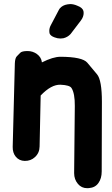

<svg xmlns="http://www.w3.org/2000/svg" viewBox="-20 -791 563 966"><path d="M118.7 -534.2Q90.3 -534.2 81.8 -525.4Q73.2 -516.6 64.5 -507.6Q55.7 -498.5 54.7 -472.2L43.9 -51.8Q43.5 -22 59.1 -2.9Q76.2 18.1 104.5 18.6Q134.8 19 155.8 -0.5Q178.7 -21.5 179.2 -53.7L184.6 -310.5Q238.3 -366.7 284.7 -364.7Q330.6 -362.8 339.8 -348.1Q356.9 -321.3 356.4 -257.8L353 80.1Q353 111.8 372.1 134.3Q390.1 155.8 418.5 155.8Q423.3 155.8 428.2 155.3Q459 152.8 475.1 129.9Q491.7 106.9 491.7 71.8L492.7 -278.3Q492.7 -387.7 468.3 -417Q443.8 -446.3 419.2 -475.6Q394.5 -504.9 284.2 -505.4Q247.1 -505.4 190.9 -477.1Q188 -502.9 166 -519Q145 -534.2 118.7 -534.2ZM254.4 -603Q269.5 -597.2 284.2 -597.2Q291.5 -597.2 298.8 -598.6Q319.8 -603.5 335 -619.6L386.7 -687.5Q400.9 -706.1 400.9 -725.6Q400.9 -730.5 399.9 -735.4Q395.5 -752.4 369.1 -762.2Q350.6 -770.5 333 -770.5Q326.2 -770.5 319.3 -769Q294.4 -765.1 280.3 -748Q278.3 -745.1 276.4 -741.7L236.3 -665.5Q228 -650.9 228 -635.3Q228 -629.4 229 -624Q233.4 -610.4 254.4 -603Z"/></svg>

Font: Comic Relief
Style: Bold
Weight: 700
Designer: Jeff Davis
Foundry: Loudifier
Version: Version 1.200; ttfautohint (v1.8.4.7-5d5b)